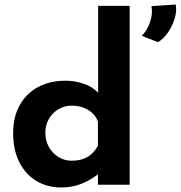

<svg xmlns="http://www.w3.org/2000/svg" viewBox="-20 -815 797 847"><path d="M250 12Q189 12 141 -16.5Q93 -45 65.5 -99Q38 -153 38 -227Q38 -301 68 -353Q98 -405 150 -432Q202 -459 268 -459Q310 -459 348.5 -446Q387 -433 413 -406V-789H552V0H412V-46Q380 -21 340 -4.5Q300 12 250 12ZM296 -106Q338 -106 366 -122.5Q394 -139 412 -172V-279Q400 -311 369 -330Q338 -349 296 -349Q265 -349 238.5 -333.5Q212 -318 196 -291Q180 -264 180 -229Q180 -194 196 -166Q212 -138 238.5 -122Q265 -106 296 -106ZM677 -629 605 -657Q627 -677 641 -715Q655 -753 648 -788L755 -795Q761 -767 750.5 -733Q740 -699 720.5 -671Q701 -643 677 -629Z"/></svg>

Font: Reem Kufi Ink
Style: Bold
Weight: 700
Designer: Khaled Hosny
Version: Version 1.002